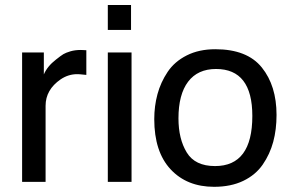

<svg xmlns="http://www.w3.org/2000/svg" viewBox="-20 -719 1142 759"><path d="M160.2 0H67.4V-511.7H153.3V-424.8Q167 -457 201.2 -483.4Q220.7 -499 230.5 -504.9Q240.2 -510.7 258.3 -516.1Q276.4 -521.5 299.8 -521.5Q309.6 -521.5 321.3 -520.5V-422.9Q318.4 -422.9 306.6 -424.3Q294.9 -425.8 285.2 -425.8Q250 -425.8 219.7 -405.3Q160.2 -364.3 160.2 -300.8Z M498 -600.6H406.2V-699.2H498ZM500 0H406.2V-511.7H500Z M830.1 -62.5Q977.5 -62.5 977.5 -260.7Q977.5 -446.3 834 -446.3Q761.7 -446.3 723.6 -396Q685.5 -345.7 685.5 -251Q685.5 -169.9 718.3 -116.2Q751 -62.5 830.1 -62.5ZM826.2 19.5Q718.8 19.5 654.3 -49.8Q589.8 -119.1 589.8 -248Q589.8 -299.8 602.5 -346.7Q615.2 -393.6 642.6 -434.6Q669.9 -475.6 718.3 -500Q766.6 -524.4 831.1 -524.4Q957 -524.4 1015.1 -452.1Q1073.2 -379.9 1073.2 -264.6Q1073.2 -207 1060.1 -158.2Q1046.9 -109.4 1018.6 -68.4Q990.2 -27.3 941.4 -3.9Q892.6 19.5 826.2 19.5Z"/></svg>

Font: Druckschrift BY WOK
Style: Medium
Weight: 400
Version: Version 001.000